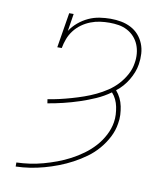

<svg xmlns="http://www.w3.org/2000/svg" viewBox="-84 -813 768 890"><g transform="rotate(10 300.0 -367.5)"><path d="M50 8V-11Q81 -12 112.5 -16.5Q144 -21 175 -29.5Q206 -38 237 -49.5Q268 -61 297.5 -76.5Q327 -92 354.5 -112Q382 -132 404.5 -157Q427 -182 442.5 -212Q458 -242 463 -273Q466 -291 465 -309.5Q464 -328 460.5 -345.5Q457 -363 449.5 -379Q442 -395 430 -408Q398 -385 362.5 -369.5Q327 -354 290.5 -342Q254 -330 217 -321Q180 -312 144 -306L141 -325Q168 -329 196 -335.5Q224 -342 252 -350Q280 -358 307 -367.5Q334 -377 360.5 -389.5Q387 -402 412.5 -419Q438 -436 458 -458Q478 -480 492 -506Q506 -532 510 -560Q514 -582 512 -604.5Q510 -627 502 -646.5Q494 -666 480 -681.5Q466 -697 447 -707Q428 -717 407 -720.5Q386 -724 363 -724Q341 -724 319 -721Q297 -718 275 -709.5Q253 -701 233.5 -687Q214 -673 199.5 -654Q185 -635 177 -613.5Q169 -592 165 -570H144L171 -735H192L179 -653Q194 -676 215.5 -694Q237 -712 262 -723.5Q287 -735 313.5 -739Q340 -743 365 -743Q391 -743 415 -738.5Q439 -734 460.5 -723Q482 -712 497.5 -694.5Q513 -677 522 -655Q531 -633 532.5 -608Q534 -583 530 -558Q527 -538 519.5 -519Q512 -500 501.5 -482.5Q491 -465 477.5 -449.5Q464 -434 447 -421Q460 -406 468.5 -388.5Q477 -371 481 -351.5Q485 -332 486 -311.5Q487 -291 483 -270Q478 -237 462 -206Q446 -175 423 -148Q400 -121 371 -100Q342 -79 311 -62.5Q280 -46 247.5 -33.5Q215 -21 182 -12Q149 -3 116.5 2Q84 7 50 8Z"/></g></svg>

Font: Iosevka HT Thin Extended
Style: Italic
Weight: 100
Width: 7
Italic angle: -9°
Monospace: yes
Designer: Belleve Invis
Foundry: Belleve Invis
Version: Version 32.3.0; ttfautohint (v1.8.4)